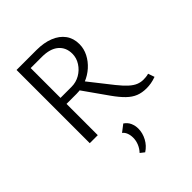

<svg xmlns="http://www.w3.org/2000/svg" viewBox="-261 -794 1220 1220"><g transform="rotate(-45 349.0 -184.0)"><path d="M109 0V-658H287Q355 -658 404.5 -638Q454 -618 481 -581Q508 -544 508 -492Q508 -450 488.5 -412Q469 -374 436 -344.5Q403 -315 360.5 -298Q318 -281 271 -281H137V-335H280Q321 -335 355.5 -355Q390 -375 411.5 -408.5Q433 -442 433 -480Q433 -537 394 -570Q355 -603 281 -603H181V0ZM611 9Q571 9 539.5 -3.5Q508 -16 478.5 -44.5Q449 -73 415 -121L288 -301L347 -322L485 -147Q517 -107 542 -84.5Q567 -62 589.5 -53Q612 -44 635 -44Q644 -44 657 -45Q670 -46 683 -50L698 -7Q673 2 652 5.5Q631 9 611 9ZM317 290 289 268Q308 248 318.5 222.5Q329 197 329 171Q329 147 321.5 128Q314 109 300 99L348 62Q372 78 382.5 102Q393 126 393 153Q393 192 373 229.5Q353 267 317 290Z"/></g></svg>

Font: Ysabeau Office
Style: Regular
Weight: 400
Designer: Christian Thalmann (Catharsis Fonts)
Version: Version 2.001;gftools[0.9.30]; featfreeze: tnum,lnum,ss02